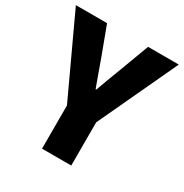

<svg xmlns="http://www.w3.org/2000/svg" viewBox="-181 -879 970 1013"><g transform="rotate(30 304.5 -372.5)"><path d="M215 0V-263L-9 -745H181L243 -579Q258 -537 272.5 -497Q287 -457 303 -413H307Q323 -457 338 -497Q353 -537 369 -579L431 -745H618L393 -263V0Z"/></g></svg>

Font: Noto Sans TC Thin Black
Style: Regular
Weight: 900
Version: Version 2.004-H2;hotconv 1.0.118;makeotfexe 2.5.65603